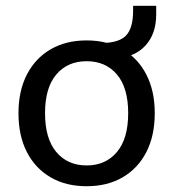

<svg xmlns="http://www.w3.org/2000/svg" viewBox="-20 -636 600 665"><path d="M280 9Q208 9 155 -22Q102 -53 73 -109.5Q44 -166 44 -244Q44 -321 73 -377.5Q102 -434 155 -465Q208 -496 280 -496Q352 -496 405 -465Q458 -434 487 -377.5Q516 -321 516 -244Q516 -166 487 -109.5Q458 -53 405 -22Q352 9 280 9ZM280 -63Q346 -63 385 -109.5Q424 -156 424 -244Q424 -332 385 -378Q346 -424 280 -424Q214 -424 175 -378Q136 -332 136 -244Q136 -156 175 -109.5Q214 -63 280 -63ZM382 -434 334 -465V-487Q394 -488 417.5 -514Q441 -540 441 -599V-616H521V-586Q521 -519 484 -478.5Q447 -438 382 -434Z"/></svg>

Font: Nunito Sans Medium
Style: Regular
Weight: 500
Designer: Vernon Adams
Foundry: Vernon Adams
Version: Version 3.101; ttfautohint (v1.8.4.7-5d5b);gftools[0.9.27]